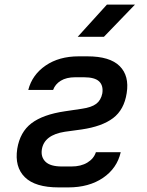

<svg xmlns="http://www.w3.org/2000/svg" viewBox="-20 -805 640 835"><path d="M277 10H235Q133 10 88 -34.5Q43 -79 55 -158Q67 -231 117 -269Q167 -307 262 -321L336 -332Q378 -338 398.5 -353.5Q419 -369 425 -399Q430 -433 411 -451Q392 -469 345 -469H307Q269 -469 244.5 -454Q220 -439 211 -414H103Q120 -480 178.5 -520Q237 -560 322 -560H360Q458 -560 500.5 -517.5Q543 -475 531 -400Q520 -328 472 -291.5Q424 -255 335 -242L262 -232Q172 -218 162 -155Q157 -122 178 -101.5Q199 -81 249 -81H291Q332 -81 360 -98Q388 -115 397 -143H505Q489 -73 428 -31.5Q367 10 277 10ZM318 -645 445 -785H567L432 -645Z"/></svg>

Font: NKDuy Mono SemiBold
Style: Italic
Weight: 600
Italic angle: -9°
Monospace: yes
Designer: NKDuy
Foundry: NKDuy
Version: Version 2.251; ttfautohint (v1.8.4.7-5d5b)